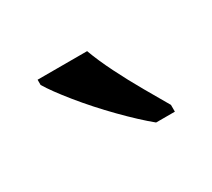

<svg xmlns="http://www.w3.org/2000/svg" viewBox="-51 -845 352 319"><g transform="rotate(-30 125.5 -686.0)"><path d="M175 -606Q153 -624 125 -652.5Q97 -681 73.5 -710Q50 -739 40 -756V-766H135Q143 -744 156.5 -717Q170 -690 185 -664Q200 -638 211 -619V-606Z"/></g></svg>

Font: Noto Serif Lao ExtraCondensed
Style: Regular
Weight: 400
Width: 2
Designer: Monotype Design Team
Foundry: Monotype Imaging Inc.
Version: Version 2.003; ttfautohint (v1.8.4.7-5d5b)